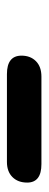

<svg xmlns="http://www.w3.org/2000/svg" viewBox="182 -924 137 540"><g transform="rotate(90 250.0 -653.5)"><path d="M188 -605Q136 -605 136 -646Q136 -671 151.5 -686.5Q167 -702 195 -702H441Q493 -702 493 -662Q493 -636 477.5 -620.5Q462 -605 435 -605Z"/></g></svg>

Font: Nunito Black
Style: Italic
Weight: 900
Italic angle: -9°
Designer: Vernon Adams
Foundry: Vernon Adams
Version: Version 3.601; ttfautohint (v1.8.2.53-6de2)